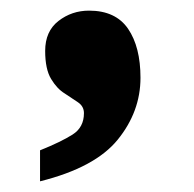

<svg xmlns="http://www.w3.org/2000/svg" viewBox="-20 -189 366 363"><path d="M55.7 153.8V95.2Q95.7 79.1 117.2 65.4Q138.7 51.8 138.7 24.9Q138.7 12.2 127.7 4.6Q116.7 -2.9 102.5 -12.2Q87.9 -21 76.7 -39.6Q65.4 -58.1 65.4 -92.8Q65.4 -129.9 90.6 -149.4Q115.7 -168.9 148.4 -168.9Q198.7 -168.9 222.2 -134.5Q245.6 -100.1 245.6 -42Q245.6 22 202.6 75Q159.7 127.9 55.7 153.8Z"/></svg>

Font: Koh Santepheap Black
Style: Regular
Weight: 900
Designer: Danh Hong
Version: Version 2.002; ttfautohint (v1.8.3)